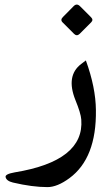

<svg xmlns="http://www.w3.org/2000/svg" viewBox="-20 -575 476 820"><path d="M35.2 204.6Q7.3 197.8 3.9 181.2Q1 168.5 43 161.1Q340.8 112.3 327.1 -64.5Q325.2 -91.3 301.8 -148.4Q260.7 -251.5 326.7 -301.8L346.7 -316.9Q388.7 -201.7 389.6 -105Q392.6 100.6 276.4 186Q224.6 224.1 182.6 224.1Q118.2 224.1 35.2 204.6ZM321.8 -548.4 368.9 -501.3Q380 -490.2 369.4 -479.7L320.2 -430.4Q308 -418.8 296.3 -430.4L247.6 -479.1Q236 -490.2 249.3 -502.9L294.7 -548.9Q308 -562.2 321.8 -548.4Z"/></svg>

Font: Gandom FD-WOL
Style: FD-WOL
Weight: 400
Foundry: DejaVu fonts team - Redesigned by Saber Rastikerdar - Based on Samim Font
Version: Version 0.6